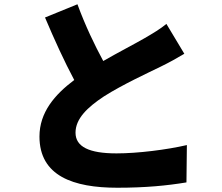

<svg xmlns="http://www.w3.org/2000/svg" viewBox="-20 -828 1040 900"><path d="M343 -808 191 -746C235 -642 282 -539 328 -453C236 -384 165 -301 165 -188C165 -3 324 52 530 52C663 52 763 42 854 27L856 -148C761 -126 625 -109 526 -109C398 -109 334 -140 334 -206C334 -272 390 -325 467 -376C555 -432 673 -486 732 -515C773 -535 809 -555 844 -576L760 -716C731 -692 699 -673 656 -648C613 -623 537 -584 464 -542C424 -616 380 -707 343 -808Z"/></svg>

Font: Noto Sans TC Black
Style: Regular
Weight: 900
Designer: Ryoko NISHIZUKA 西塚涼子 (kana, bopomofo & ideographs); Paul D. Hunt (Latin, Greek & Cyrillic); Sandoll Communications 산돌커뮤니
Foundry: Adobe
Version: Version 2.004;hotconv 1.0.118;makeotfexe 2.5.65603